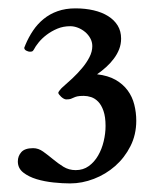

<svg xmlns="http://www.w3.org/2000/svg" viewBox="-20 -693 373 452"><path d="M145 -261.2Q127.4 -261.2 106.2 -263.4Q85 -265.6 66.2 -271.2Q47.4 -276.9 34.7 -286.9Q22 -296.9 22 -313Q22 -325.7 30.3 -335Q38.6 -344.2 58.1 -344.2Q70.3 -344.2 81.5 -336.2Q92.8 -328.1 104.5 -318.4Q116.2 -308.6 129.2 -300.5Q142.1 -292.5 158.2 -292.5Q175.8 -292.5 189 -302Q202.1 -311.5 210.9 -326.7Q219.7 -341.8 224.1 -360.4Q228.5 -378.9 228.5 -396.5Q228.5 -418 223.6 -431.9Q218.8 -445.8 211.2 -453.6Q203.6 -461.4 194.6 -464.4Q185.5 -467.3 177.2 -467.3Q167 -467.3 161.9 -466.1Q156.7 -464.8 153.3 -463.1Q149.9 -461.4 146.5 -460.2Q143.1 -459 135.7 -459Q133.3 -459 130.1 -460.7Q127 -462.4 124 -465.1Q121.1 -467.8 119.1 -470.5Q117.2 -473.1 117.2 -474.6Q117.2 -476.1 120.6 -480.5Q124 -484.9 127.4 -487.8Q138.2 -497.1 150.4 -508.5Q162.6 -520 173.1 -532.5Q183.6 -544.9 190.4 -558.1Q197.3 -571.3 197.3 -584.5Q197.3 -594.2 192.6 -602.8Q188 -611.3 180.4 -617.7Q172.9 -624 163.6 -627.7Q154.3 -631.3 145.5 -631.3Q128.9 -631.3 115 -625.5Q101.1 -619.6 90.1 -611.3Q79.1 -603 71.3 -593.5Q63.5 -584 59.6 -576.2Q57.6 -572.8 55.7 -572Q53.7 -571.3 49.8 -571.3Q46.9 -571.3 42 -573.7Q37.1 -576.2 37.1 -580.6L40 -587.9Q47.4 -605.5 57.9 -621.1Q68.4 -636.7 82.8 -648.4Q97.2 -660.2 115.7 -666.7Q134.3 -673.3 157.7 -673.3Q180.7 -673.3 200.4 -668.7Q220.2 -664.1 234.6 -655Q249 -646 257.1 -632.8Q265.1 -619.6 265.1 -602.1Q265.1 -588.9 260.5 -577.1Q255.9 -565.4 248 -554.9Q240.2 -544.4 230 -535.2Q219.7 -525.9 208.5 -518.1Q234.4 -515.1 252 -505.1Q269.5 -495.1 280.5 -480.2Q291.5 -465.3 296.1 -446.8Q300.8 -428.2 300.8 -408.7Q300.8 -376 287.1 -348.9Q273.4 -321.8 251.2 -302.2Q229 -282.7 201.2 -272Q173.3 -261.2 145 -261.2Z"/></svg>

Font: Cardo
Style: Bold
Weight: 700
Designer: David J. Perry
Foundry: David J. Perry
Version: Version 1.0011